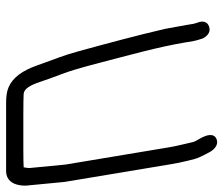

<svg xmlns="http://www.w3.org/2000/svg" viewBox="-114 -590 714 613"><g transform="rotate(-90 242.5 -284.0)"><path d="M23 -432.1 12.1 -546 12 -546.3C11.9 -547.8 12.8 -558.1 14.3 -564.9C21.4 -565.5 41.1 -566 68.4 -566H177.8C214.7 -566 238.6 -565.6 248.2 -565C264.7 -563.9 276.2 -545.2 286.9 -513C293.8 -492.2 302.1 -469.3 311.8 -444C321.1 -420 333.2 -379.6 347.6 -323.8C372.1 -229.1 398.5 -136.5 413.5 -46.2L417.5 -22.3C418.4 -16.8 420.9 -8.4 425.2 5.3L425.6 6.4L426.1 7.5C431.8 18.8 443.2 31 457.9 28.4C465.8 27.1 472.9 23.9 476.5 17.1C484.5 3 474.1 -12.8 472.6 -22L468.6 -46.1L456.3 -113.8L456.2 -114.1C435.4 -204 408.8 -302.3 384.8 -389.7C369.7 -444.5 364.3 -451.9 339.5 -522.5C323.7 -567.3 301.8 -599.3 270.6 -612.8C256.6 -619 240.3 -621 218.9 -621H-0.3L-0.7 -621C-25 -619.5 -38.8 -602.6 -42.7 -577.9C-44.4 -566.9 -44.8 -558.2 -43.2 -547.7L-32.3 -434.1L23.9 -96.7C27.2 -77.1 30.8 -59 35.1 -41.8L40.8 -19.5C43.6 -8.6 50.8 6.5 62.6 28.3C70.7 43.7 86 57.4 103 51.4C126.8 43 115.2 15.6 109.7 4.7C105.9 -2.8 101.7 -9.6 100.1 -12.4C96.8 -18.3 95.2 -22.7 94.8 -24.9L94.8 -25.3L87.8 -54.9C83.3 -74.2 80.2 -88.6 78.7 -97.7Z"/></g></svg>

Font: MewTooHand
Style: BdCondLta
Weight: 400
Designer: Mew Too, Robert Jablonski
Version: Version 0.77